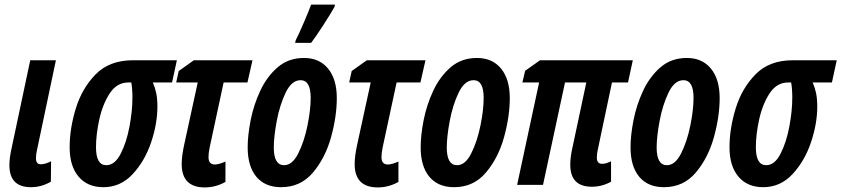

<svg xmlns="http://www.w3.org/2000/svg" viewBox="-20 -807 3672 838"><path d="M202 -14 203 -103Q177 -90 158 -90Q137 -90 137 -116Q137 -125 138 -133Q139 -141 141 -150L224 -544H112L31 -162Q21 -118 21 -86Q21 10 115 10Q161 10 202 -14Z M667 -342Q667 -377 661.5 -402Q656 -427 647 -447H731L752 -544H560Q458 -544 398 -483Q338 -422 311 -334Q284 -246 284 -164Q284 -82 323 -36Q362 10 431 10Q506 10 559 -47Q612 -104 639.5 -185.5Q667 -267 667 -342ZM399 -164Q399 -220 413.5 -286Q428 -352 459 -399.5Q490 -447 540 -447H553Q558 -420 558 -381Q558 -323 545 -254Q532 -185 506.5 -135.5Q481 -86 444 -86Q399 -86 399 -164Z M964 -13V-102Q953 -97 940.5 -93Q928 -89 918 -89Q890 -89 890 -121Q890 -138 895 -163L956 -447H1060L1082 -544H826L760 -497L749 -447H843L784 -176Q773 -126 773 -91Q773 11 874 11Q921 11 964 -13Z M1338 -620Q1358 -646 1391.5 -698Q1425 -750 1440 -777L1442 -787H1338Q1329 -762 1306.5 -709.5Q1284 -657 1271 -632L1268 -620ZM1450 -379Q1450 -461 1412 -507.5Q1374 -554 1307 -554Q1239 -554 1192 -513.5Q1145 -473 1116 -411Q1087 -349 1074 -282.5Q1061 -216 1061 -164Q1061 -81 1099 -35.5Q1137 10 1207 10Q1292 10 1346 -54Q1400 -118 1425 -208.5Q1450 -299 1450 -379ZM1175 -163Q1175 -210 1188 -279.5Q1201 -349 1227 -403Q1253 -457 1292 -457Q1336 -457 1336 -380Q1336 -328 1322 -259Q1308 -190 1282 -138Q1256 -86 1220 -86Q1175 -86 1175 -163Z M1719 -13V-102Q1708 -97 1695.5 -93Q1683 -89 1673 -89Q1645 -89 1645 -121Q1645 -138 1650 -163L1711 -447H1815L1837 -544H1581L1515 -497L1504 -447H1598L1539 -176Q1528 -126 1528 -91Q1528 11 1629 11Q1676 11 1719 -13Z M2205 -379Q2205 -461 2167 -507.5Q2129 -554 2062 -554Q1994 -554 1947 -513.5Q1900 -473 1871 -411Q1842 -349 1829 -282.5Q1816 -216 1816 -164Q1816 -81 1854 -35.5Q1892 10 1962 10Q2047 10 2101 -54Q2155 -118 2180 -208.5Q2205 -299 2205 -379ZM1930 -163Q1930 -210 1943 -279.5Q1956 -349 1982 -403Q2008 -457 2047 -457Q2091 -457 2091 -380Q2091 -328 2077 -259Q2063 -190 2037 -138Q2011 -86 1975 -86Q1930 -86 1930 -163Z M2647 -14V-103Q2639 -99 2628.5 -95.5Q2618 -92 2608 -92Q2585 -92 2585 -119Q2585 -128 2586 -136.5Q2587 -145 2589 -153L2651 -447H2721L2742 -544H2337L2272 -498L2260 -447H2333L2237 0H2350L2446 -447H2539L2479 -165Q2469 -123 2469 -88Q2469 8 2563 8Q2608 8 2647 -14Z M3121 -379Q3121 -461 3083 -507.5Q3045 -554 2978 -554Q2910 -554 2863 -513.5Q2816 -473 2787 -411Q2758 -349 2745 -282.5Q2732 -216 2732 -164Q2732 -81 2770 -35.5Q2808 10 2878 10Q2963 10 3017 -54Q3071 -118 3096 -208.5Q3121 -299 3121 -379ZM2846 -163Q2846 -210 2859 -279.5Q2872 -349 2898 -403Q2924 -457 2963 -457Q3007 -457 3007 -380Q3007 -328 2993 -259Q2979 -190 2953 -138Q2927 -86 2891 -86Q2846 -86 2846 -163Z M3547 -342Q3547 -377 3541.5 -402Q3536 -427 3527 -447H3611L3632 -544H3440Q3338 -544 3278 -483Q3218 -422 3191 -334Q3164 -246 3164 -164Q3164 -82 3203 -36Q3242 10 3311 10Q3386 10 3439 -47Q3492 -104 3519.5 -185.5Q3547 -267 3547 -342ZM3279 -164Q3279 -220 3293.5 -286Q3308 -352 3339 -399.5Q3370 -447 3420 -447H3433Q3438 -420 3438 -381Q3438 -323 3425 -254Q3412 -185 3386.5 -135.5Q3361 -86 3324 -86Q3279 -86 3279 -164Z"/></svg>

Font: Noto Sans Display Condensed
Style: Bold Italic
Weight: 700
Width: 3
Designer: Monotype Design team
Foundry: Monotype Imaging Inc.
Version: 1.000